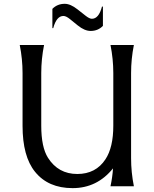

<svg xmlns="http://www.w3.org/2000/svg" viewBox="-20 -972 802 1002"><path d="M253.4 -925.8Q279.3 -952.1 317.9 -952.1Q347.7 -952.1 384.3 -923.3L425.8 -890.6Q446.8 -874 459.5 -874Q495.6 -874 512.2 -937.5H517.1V-836.9Q491.2 -810.5 453.1 -810.5Q421.4 -810.5 385.7 -839.4L344.7 -872.6Q324.7 -888.7 311 -888.7Q274.9 -888.7 257.8 -825.2H253.4ZM678.7 0H556.6Q566.9 -47.4 569.8 -93.3Q486.8 9.8 358.9 9.8Q231.4 9.8 162.6 -75.7Q97.7 -155.8 97.7 -315.4V-590.8Q97.7 -664.1 83 -737.3H210Q195.3 -664.1 195.3 -590.8V-316.4Q195.3 -203.6 230.5 -148.4Q284.2 -64 383.3 -64Q480 -64 530.3 -140.6Q571.3 -202.6 571.3 -316.4V-590.8Q571.3 -664.1 556.6 -737.3H678.7Q664.1 -664.1 664.1 -590.8V-146.5Q664.1 -73.2 678.7 0Z"/></svg>

Font: Classica
Style: Book
Weight: 400
Designer: Wojciech Kalinowski "wmk69" (wmk69@o2.pl)
Foundry: Wojciech Kalinowski "wmk69" (wmk69@o2.pl)
Version: Version 2.1.1; 2021-05-14